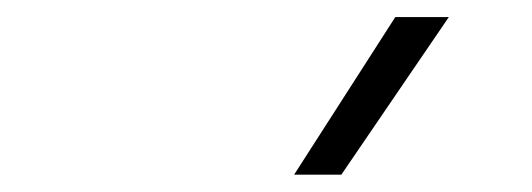

<svg xmlns="http://www.w3.org/2000/svg" viewBox="-20 -815 626 226"><path d="M326.2 -609.4 445.3 -794.9H508.3L381.8 -609.4Z"/></svg>

Font: CaskaydiaCove NF ExtraLight
Style: Italic
Weight: 200
Italic angle: -10°
Designer: Aaron Bell
Foundry: Saja Typeworks
Version: Version 2111.001; VTT 6.35;Nerd Fonts 3.2.1